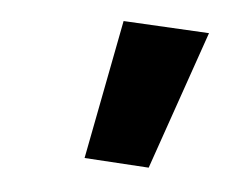

<svg xmlns="http://www.w3.org/2000/svg" viewBox="-31 -773 375 308"><g transform="rotate(-5 156.0 -619.0)"><path d="M197.3 -500 312.5 -706.5 177.7 -737.8 96.2 -524.4Z"/></g></svg>

Font: Roboto Flex Super Cond Black
Style: Italic
Weight: 900
Width: 3
Italic angle: -10°
Designer: Berlow after Robertson
Foundry: Google
Version: Version 3.200;Glyphs 3.3 (3311)